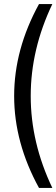

<svg xmlns="http://www.w3.org/2000/svg" viewBox="-20 -810 279 950"><path d="M173 120Q50 -104 50 -335Q50 -566 173 -790H239Q132 -566 132 -335Q132 -104 239 120Z"/></svg>

Font: Akshar Light
Style: Regular
Weight: 300
Designer: Tall Chai
Foundry: Tall Chai
Version: Version 1.100